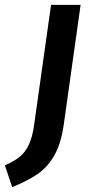

<svg xmlns="http://www.w3.org/2000/svg" viewBox="-105 -549 378 786"><path d="M-85 128Q-47 111 -24.5 93Q-2 75 13 43.5Q28 12 35 -40L104 -529H225L156 -39Q145 39 117.5 87Q90 135 49.5 163Q9 191 -55 217Z"/></svg>

Font: Fira Sans Condensed Medium
Style: Italic
Weight: 500
Width: 3
Italic angle: -8°
Designer: bBox Type GmbH & Carrois Corporate GbR & Edenspiekermann AG
Foundry: bBox Type GmbH & Carrois Corporate GbR & Edenspiekermann AG
Version: Version 4.301